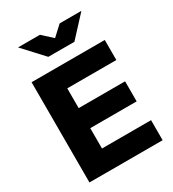

<svg xmlns="http://www.w3.org/2000/svg" viewBox="-221 -1064 1071 1186"><g transform="rotate(-30 314.5 -471.5)"><path d="M584 0H62V-715H584V-572H234V-143H584ZM565 -288H224V-431H565ZM97 -943H253L393 -815H255L394 -943H549L416 -799H230Z"/></g></svg>

Font: Wix Madefor Display ExtraBold
Style: Regular
Weight: 800
Designer: Dalton Maag Ltd
Foundry: Dalton Maag Ltd
Version: Version 3.100